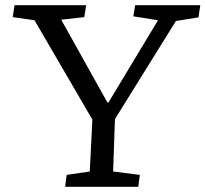

<svg xmlns="http://www.w3.org/2000/svg" viewBox="-20 -720 792 740"><path d="M394 -325H398L589 -642L494 -657L501 -700H752L745 -653L658 -639L423 -261L416 -59L519 -46L513 0H231L237 -46L326 -59L336 -259L113 -642L29 -654L36 -700H312L305 -654L216 -644Z"/></svg>

Font: Literata 7pt
Style: Italic
Weight: 400
Italic angle: -2°
Designer: Latin by Veronika Burian and Jose Scaglione. Greek by Irene Vlachou. Cyrillic by Vera Evstafieva
Foundry: TypeTogether
Version: Version 3.002